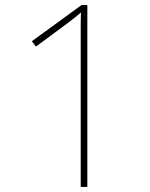

<svg xmlns="http://www.w3.org/2000/svg" viewBox="-20 -827 591 754"><path d="M297 -656Q297 -699 297 -728.5Q297 -758 298 -778Q286 -768 274.5 -758.5Q263 -749 244 -735L121 -644L105 -665L300 -807H323V-93H297Z"/></svg>

Font: Noto Sans Oriya UI Thin
Style: Regular
Weight: 100
Designer: Amélie Bonet and Sol Matas
Foundry: Google LLC
Version: Version 2.000